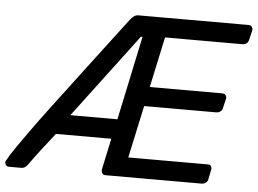

<svg xmlns="http://www.w3.org/2000/svg" viewBox="-84 -764 1113 829"><g transform="rotate(5 472.5 -350.0)"><path d="M-17 0Q-25 0 -29.5 -5.5Q-34 -11 -34 -17Q-34 -19 -34 -20Q-33 -24 -31 -27Q-29 -30 -27 -33Q-22 -43 -13.5 -56.5Q-5 -70 12.5 -95Q30 -120 60.5 -163Q91 -206 142 -273.5Q193 -341 268 -440.5Q343 -540 448 -678Q457 -689 465 -694.5Q473 -700 483 -700H958Q969 -700 974 -694.5Q979 -689 979 -682Q979 -679 978 -676L969 -638Q967 -627 959.5 -621Q952 -615 941 -615H606L559 -396H872Q883 -396 887.5 -390.5Q892 -385 892 -378Q892 -375 891 -372L882 -335Q881 -325 873 -318.5Q865 -312 854 -312H542L493 -85H836Q847 -85 851 -80Q855 -75 855 -68Q855 -65 854 -62L846 -23Q845 -13 837 -6.5Q829 0 818 0H403Q392 0 388 -6Q384 -12 384 -19Q384 -21 384 -23L413 -159H173Q134 -110 112.5 -81.5Q91 -53 81 -39.5Q71 -26 68.5 -22Q66 -18 65 -17Q60 -10 53 -5Q46 0 36 0ZM228 -245H432L509 -609H502Z"/></g></svg>

Font: SVN-Rubik
Style: Italic
Weight: 400
Italic angle: -12°
Designer: Hubert and Fischer
Foundry: Hubert & Fischer
Version: Version 2.101; ttfautohint (v1.8.3)